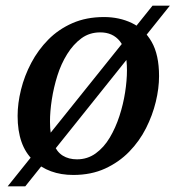

<svg xmlns="http://www.w3.org/2000/svg" viewBox="-20 -606 622 676"><path d="M7 50 517 -586H578L69 50ZM238 10Q152 10 97 -41.5Q42 -93 42 -198Q42 -242 54 -290.5Q66 -339 90 -384.5Q114 -430 150 -466.5Q186 -503 235 -524.5Q284 -546 346 -546Q400 -546 444 -525Q488 -504 514 -458.5Q540 -413 540 -338Q540 -295 528.5 -247.5Q517 -200 494 -154.5Q471 -109 435 -72Q399 -35 350 -12.5Q301 10 238 10ZM251 -45Q288 -45 317 -66Q346 -87 366.5 -121.5Q387 -156 400.5 -197.5Q414 -239 420.5 -281Q427 -323 427 -358Q427 -430 402 -461Q377 -492 333 -492Q295 -492 266.5 -471Q238 -450 216.5 -415.5Q195 -381 182 -339.5Q169 -298 162.5 -256Q156 -214 156 -178Q156 -130 168 -100.5Q180 -71 201 -58Q222 -45 251 -45Z"/></svg>

Font: ET Text
Style: Italic
Weight: 470
Italic angle: -12°
Designer: Monotype Design Team
Foundry: Monotype Imaging Inc.
Version: Version 2.009